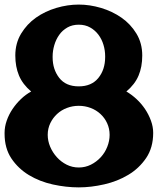

<svg xmlns="http://www.w3.org/2000/svg" viewBox="-20 -728 689 839"><path d="M649.4 -147.5Q649.4 -83 618.7 -37.6Q587.9 7.8 540.5 36.1Q493.2 64.5 435.5 77.6Q377.9 90.8 324.2 90.8Q268.6 90.8 210.9 78.1Q153.3 65.4 106.4 37.1Q59.6 8.8 29.8 -35.6Q0 -80.1 0 -143.6V-147.5Q0 -173.8 9.3 -200.7Q18.6 -227.5 34.7 -251.5Q50.8 -275.4 71.8 -295.4Q92.8 -315.4 116.2 -328.1Q79.1 -359.4 63 -397.9Q46.9 -436.5 46.9 -485.4Q46.9 -539.1 72.3 -581.1Q97.7 -623 137.2 -650.9Q176.8 -678.7 226.1 -693.4Q275.4 -708 324.2 -708Q372.1 -708 421.4 -693.4Q470.7 -678.7 510.7 -650.9Q550.8 -623 576.2 -581.1Q601.6 -539.1 601.6 -485.4Q601.6 -435.5 585.4 -397.5Q569.3 -359.4 532.2 -328.1Q555.7 -314.5 576.7 -294.9Q597.7 -275.4 613.8 -251.5Q629.9 -227.5 639.6 -200.7Q649.4 -173.8 649.4 -147.5ZM439.5 -482.4Q439.5 -507.8 432.1 -532.2Q424.8 -556.6 410.2 -576.2Q395.5 -595.7 374 -607.9Q352.5 -620.1 324.2 -620.1Q295.9 -620.1 274.4 -607.9Q252.9 -595.7 238.8 -575.7Q224.6 -555.7 217.3 -530.8Q210 -505.9 210 -481.4V-477.5Q210 -424.8 238.8 -387.7Q267.6 -350.6 324.2 -350.6Q379.9 -350.6 409.7 -387.2Q439.5 -423.8 439.5 -478.5ZM459 -138.7Q459 -166 448.2 -189.5Q437.5 -212.9 418.9 -230Q400.4 -247.1 376 -256.3Q351.6 -265.6 324.2 -265.6Q296.9 -265.6 272.5 -256.3Q248 -247.1 229.5 -230Q210.9 -212.9 199.7 -189.5Q188.5 -166 188.5 -138.7Q188.5 -112.3 199.2 -86.9Q210 -61.5 228.5 -41Q247.1 -20.5 271.5 -8.3Q295.9 3.9 324.2 3.9Q352.5 3.9 377 -8.3Q401.4 -20.5 419.9 -40.5Q438.5 -60.5 448.7 -86.4Q459 -112.3 459 -138.7Z"/></svg>

Font: Fontdiner Swanky
Style: Regular
Weight: 400
Designer: Font Diner, Inc
Foundry: Font Diner, Inc
Version: Version 1.001